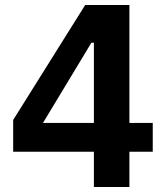

<svg xmlns="http://www.w3.org/2000/svg" viewBox="-20 -753 670 773"><path d="M501 -142V0H358V-142H33V-270L323 -733H501V-258H595V-142ZM358 -581H348L153 -258H358Z"/></svg>

Font: IBM Plex Sans JP
Style: Bold
Weight: 700
Designer: Mike Abbink; Paul van der Laan; Pieter van Rosmalen; Wujin Sim; Yejin Wi; Jinhee Kim; Boomi Park; Yona Kim; Kichan Ma
Foundry: Sandoll Inc.
Version: Version 1.001